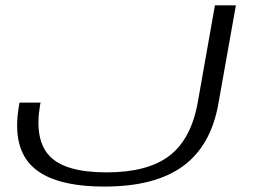

<svg xmlns="http://www.w3.org/2000/svg" viewBox="-20 -695 993 724"><path d="M374.5 8.5Q184.5 8.5 104.8 -64.5Q25 -137.5 51 -293L53.5 -308H133L131 -298.5Q109 -166.5 167.8 -105.8Q226.5 -45 382 -45Q537.5 -45 619.5 -108.2Q701.5 -171.5 726 -310.5L790.5 -675H869.5L803.5 -304Q775.5 -145.5 670 -68.5Q564.5 8.5 374.5 8.5Z"/></svg>

Font: Anybody UltraExpanded Light
Style: Italic
Weight: 300
Width: 9
Italic angle: -10°
Designer: Tyler Finck
Foundry: Etcetera Type Company
Version: Version 1.010; ttfautohint (v1.8.3) -l 8 -r 50 -G 200 -x 14 